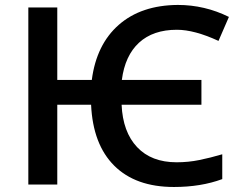

<svg xmlns="http://www.w3.org/2000/svg" viewBox="-20 -744 974 774"><path d="M692.9 -624Q597.2 -624 540.5 -572Q483.9 -520 471.2 -421.9H792V-321.8H470.2Q475.1 -211.9 532.7 -150.9Q590.3 -89.8 691.9 -89.8Q739.3 -89.8 783.7 -98.9Q828.1 -107.9 876 -122.1V-22Q790 9.8 681.2 9.8Q526.9 9.8 440.7 -75.9Q354.5 -161.6 347.2 -321.8H210.9V0H94.2V-713.9H210.9V-421.9H350.1Q368.7 -564.9 459 -644Q549.3 -723.1 696.8 -724.1Q805.2 -724.1 902.8 -675.8L860.8 -579.1Q763.7 -624 692.9 -624Z"/></svg>

Font: JBL Sans
Style: Semibold
Weight: 600
Version: Version 1.10